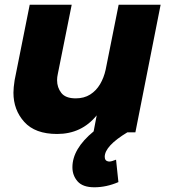

<svg xmlns="http://www.w3.org/2000/svg" viewBox="-20 -561 717 814"><path d="M380 233Q331 233 309 208Q287 183 287 148Q287 70 377 -4L390 -72Q326 7 222 7Q129 7 83 -44Q37 -95 37 -168Q37 -189 42 -221L106 -541H284L225 -247Q222 -234 222 -221Q222 -190 240 -167Q258 -144 301 -144Q336.5 -144 362.2 -160.2Q388 -176.5 404.2 -204Q420.5 -231.5 428 -266L483 -541H661L554 0H520Q424 58 424 104Q424 122 442 124Q453 124 472 116L482 211Q431 233 380 233Z"/></svg>

Font: Argentum Novus
Style: Bold Italic
Weight: 700
Designer: Julieta Ulanovsky (font) & Cristiano Sobral (main changes)
Foundry: Julieta Ulanovsky (font) & Cristiano Sobral (main changes)
Version: Version 3.00;November 27, 2020;FontCreator 13.0.0.2655 64-bi